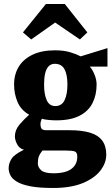

<svg xmlns="http://www.w3.org/2000/svg" viewBox="-20 -757 557 954"><path d="M244 177Q174 177 130.5 168.5Q87 160 63.5 145.5Q40 131 31.5 113.5Q23 96 23 79Q23 55 37 32.5Q51 10 99 -13Q76 -19 65 -40.5Q54 -62 54 -79Q54 -111 77 -138Q100 -165 125 -187Q84 -210 67 -250.5Q50 -291 50 -337Q50 -388 73.5 -426Q97 -464 142.5 -485.5Q188 -507 253 -507Q297 -507 328.5 -497.5Q360 -488 381 -477L514 -518V-426H426Q440 -411 450 -385.5Q460 -360 460 -337Q460 -285 439.5 -244.5Q419 -204 374.5 -181.5Q330 -159 259 -159Q243 -159 221.5 -161Q200 -163 188 -167Q185 -161 183 -153.5Q181 -146 181 -140Q181 -127 186 -118.5Q191 -110 211 -110H325Q386 -110 426.5 -98Q467 -86 487.5 -59Q508 -32 508 12Q508 53 478.5 91Q449 129 390.5 153Q332 177 244 177ZM245 104Q306 104 335 82Q364 60 364 22Q364 0 351.5 -4.5Q339 -9 306 -9H191Q178 7 173 20.5Q168 34 168 55Q168 74 184.5 89Q201 104 245 104ZM255 -230Q287 -230 301 -259.5Q315 -289 315 -337Q315 -386 300.5 -413Q286 -440 252 -440Q234 -440 222 -428Q210 -416 204.5 -393Q199 -370 199 -337Q199 -289 212 -259.5Q225 -230 255 -230ZM135 -561 94 -596 208 -737H302L414 -596L377 -561L254 -645Z"/></svg>

Font: Manuale ExtraBold
Style: Regular
Weight: 800
Version: Version 1.002